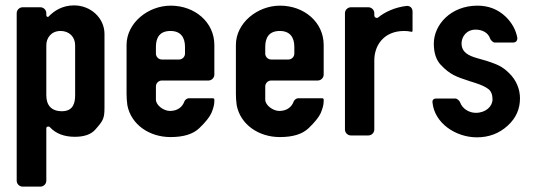

<svg xmlns="http://www.w3.org/2000/svg" viewBox="-20 -503 1987 713"><path d="M152 -446V-454C152 -466 142 -476 130 -476H64C52 -476 42 -466 42 -454V168C42 180 52 190 64 190H130C142 190 152 180 152 168V-27C152 -33 161 -35 165 -31C187 -7 218 5 258 5C293 5 319 -4 335 -23C363 -55 368 -63 368 -103V-377C368 -436 317 -483 255 -483C212 -483 181 -463 161 -442C158 -438 152 -441 152 -446ZM205 -388C237 -388 259 -366 259 -335V-149C259 -121 252 -90 210 -90C170 -90 152 -113 152 -149V-335C152 -361 169 -388 205 -388Z M450 -336V-155C450 -141 451 -126 453 -112C467 -40 535 6 613 6C662 6 697 -5 720 -27C743 -49 758 -68 765 -83C771 -98 776 -112 776 -127V-133C776 -136 774 -138 771 -138H680C675 -138 667 -132 665 -127C658 -107 641 -91 611 -91C588 -91 559 -112 559 -133V-182C559 -194 569 -204 581 -204H754C766 -204 776 -214 776 -226V-336C776 -421 703 -482 614 -482C530 -482 450 -418 450 -336ZM613 -388C652 -388 667 -363 667 -329V-304C667 -292 657 -282 645 -282H581C569 -282 559 -292 559 -304V-329C559 -362 572 -388 613 -388Z M856 -336V-155C856 -141 857 -126 859 -112C873 -40 941 6 1019 6C1068 6 1103 -5 1126 -27C1149 -49 1164 -68 1171 -83C1177 -98 1182 -112 1182 -127V-133C1182 -136 1180 -138 1177 -138H1086C1081 -138 1073 -132 1071 -127C1064 -107 1047 -91 1017 -91C994 -91 965 -112 965 -133V-182C965 -194 975 -204 987 -204H1160C1172 -204 1182 -214 1182 -226V-336C1182 -421 1109 -482 1020 -482C936 -482 856 -418 856 -336ZM1019 -388C1058 -388 1073 -363 1073 -329V-304C1073 -292 1063 -282 1051 -282H987C975 -282 965 -292 965 -304V-329C965 -362 978 -388 1019 -388Z M1512 -389V-460C1512 -473 1503 -482 1490 -481C1447 -476 1410 -459 1384 -438C1379 -434 1370 -438 1370 -446V-454C1370 -466 1360 -476 1348 -476H1283C1271 -476 1261 -466 1261 -454V-22C1261 -10 1271 0 1283 0H1348C1360 0 1370 -10 1370 -22V-279C1370 -333 1404 -388 1481 -388C1490 -388 1499 -387 1508 -385C1510 -384 1512 -386 1512 -389Z M1747 -84C1721 -84 1697 -100 1689 -122C1688 -127 1678 -137 1672 -137H1599C1590 -137 1585 -131 1586 -123C1593 -46 1672 7 1751 7C1795 7 1833 -7 1865 -36C1897 -65 1911 -99 1911 -138C1911 -172 1897 -206 1871 -231C1845 -257 1826 -264 1787 -277L1752 -287C1721 -296 1694 -308 1694 -342C1694 -366 1712 -393 1746 -393C1772 -393 1793 -381 1800 -360C1802 -354 1811 -345 1817 -345H1885C1896 -345 1902 -352 1901 -363C1896 -391 1882 -417 1859 -440C1830 -468 1795 -482 1753 -482C1654 -482 1591 -411 1591 -341C1591 -306 1600 -280 1617 -262C1651 -226 1674 -218 1723 -202L1745 -195C1767 -188 1784 -180 1794 -172C1804 -164 1809 -151 1809 -134C1809 -108 1784 -84 1747 -84Z"/></svg>

Font: DIN Rundschrift
Style: Mittel
Weight: 400
Version: Version 1.027